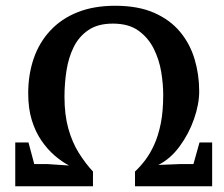

<svg xmlns="http://www.w3.org/2000/svg" viewBox="-20 -647 779 667"><path d="M33 0V-152H79L99 -77H145L220 -72Q195 -85 170 -106.5Q145 -128 124 -158.5Q103 -189 90.5 -229.5Q78 -270 78 -323Q78 -388 97 -443.5Q116 -499 154.5 -540.5Q193 -582 249.5 -604.5Q306 -627 380 -627Q460 -627 515.5 -602.5Q571 -578 605.5 -536.5Q640 -495 656 -441.5Q672 -388 672 -330Q672 -285 654 -233.5Q636 -182 604 -138.5Q572 -95 530 -74L605 -77H652L673 -152H717V0H449V-51Q468 -69 485 -91.5Q502 -114 516 -145Q530 -176 538.5 -218Q547 -260 547 -318Q547 -355 540 -397.5Q533 -440 514 -478Q495 -516 461 -540.5Q427 -565 372 -565Q320 -565 287 -542.5Q254 -520 236 -483.5Q218 -447 211 -402Q204 -357 204 -311Q204 -248 217.5 -200Q231 -152 254 -115.5Q277 -79 303 -51V0Z"/></svg>

Font: Manuale SemiBold
Style: Regular
Weight: 600
Version: Version 1.002